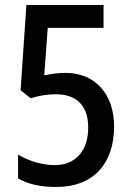

<svg xmlns="http://www.w3.org/2000/svg" viewBox="-20 -734 521 764"><path d="M241 -444C212 -444 183 -440 156 -434L170 -623H392V-714H85L62 -375L102 -343C133 -353 169 -359 201 -359C286 -359 331 -313 331 -226C331 -138 284 -77 198 -77C149 -77 94 -93 52 -119V-24C91 -1 142 10 204 10C353 10 434 -84 434 -231C434 -360 358 -444 241 -444Z"/></svg>

Font: Noto Sans Lao Looped Condensed Medium
Style: Regular
Weight: 500
Width: 3
Designer: Mark Frömberg, Ben Mitchell
Foundry: The Fontpad Ltd
Version: Version 1.002